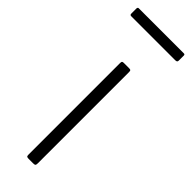

<svg xmlns="http://www.w3.org/2000/svg" viewBox="-264 -738 753 753"><g transform="rotate(45 113.0 -361.5)"><path d="M138 -13V-519C138 -523.7 137.3 -526.7 136 -528C134.7 -529.3 132 -530 128 -530H98C94 -530 91.3 -529.3 90 -528C88.7 -526.7 88 -523.7 88 -519V-11C88 -6.3 88.8 -3.3 90.5 -2C92.2 -0.7 95.3 0 100 0H125C130.3 0 133.8 -0.8 135.5 -2.5C137.2 -4.2 138 -7.7 138 -13ZM244 -689V-717C244 -721 242 -723 238 -723H-12C-16 -723 -18 -720.3 -18 -715V-689C-18 -685.7 -17.5 -683.3 -16.5 -682C-15.5 -680.7 -13.3 -680 -10 -680H233C237 -680 239.8 -680.7 241.5 -682C243.2 -683.3 244 -685.7 244 -689Z"/></g></svg>

Font: Libre Franklin ExtraLight
Style: Regular
Weight: 275
Designer: Pablo Impallari, Rodrigo Fuenzalida
Foundry: Impallari Type
Version: Version 1.002; ttfautohint (v1.5)